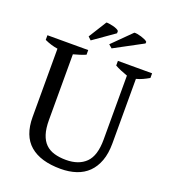

<svg xmlns="http://www.w3.org/2000/svg" viewBox="-159 -1002 990 1124"><g transform="rotate(20 336.0 -439.5)"><path d="M10 0ZM10 -700H264V-671Q245 -663 226 -657Q207 -651 188 -646V-237Q188 -184 199.5 -148.5Q211 -113 233 -91.5Q255 -70 287.5 -60.5Q320 -51 361 -51Q440 -51 484 -94.5Q528 -138 528 -238V-637Q505 -645 485 -653.5Q465 -662 449 -671V-700H662V-671Q643 -660 623.5 -651Q604 -642 584 -637V-236Q584 -172 567 -126Q550 -80 519.5 -50Q489 -20 445.5 -5.5Q402 9 349 9Q224 9 158 -47.5Q92 -104 92 -221V-646Q51 -652 10 -671ZM309 -888Q315 -889 327 -887Q339 -885 352 -882Q365 -879 375.5 -874Q386 -869 389 -864V-850L258 -758L239 -776ZM483 -888Q490 -889 502 -887Q514 -885 527 -881Q540 -877 551 -872Q562 -867 567 -861L566 -851L389 -756L368 -774Z"/></g></svg>

Font: PT Serif
Style: Regular
Weight: 400
Designer: A.Korolkova, O.Umpeleva, V.Yefimov
Foundry: ParaType Ltd
Version: Version 1.000W OFL; ttfautohint (v1.6)